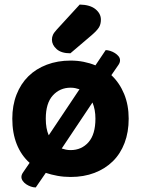

<svg xmlns="http://www.w3.org/2000/svg" viewBox="-20 -762 620 843"><path d="M545 -241Q545 -182 527 -134.5Q509 -87 475.5 -54Q442 -21 395 -3Q348 15 290 15Q260 15 232.5 10Q205 5 181 -3L137 61Q126 61 115 57Q104 53 95 47Q86 41 80 32.5Q74 24 74 15Q74 5 82 -6L110 -47Q73 -80 53.5 -129Q34 -178 34 -241Q34 -299 52.5 -346.5Q71 -394 104.5 -427Q138 -460 185.5 -478Q233 -496 290 -496Q320 -496 347.5 -490.5Q375 -485 399 -475L444 -542Q453 -542 464 -538.5Q475 -535 484.5 -529Q494 -523 500.5 -515Q507 -507 507 -497Q507 -487 500 -477L469 -432Q505 -398 525 -349.5Q545 -301 545 -241ZM399 -241Q399 -281 386 -312L251 -110Q260 -107 269.5 -105Q279 -103 290 -103Q338 -103 368.5 -137.5Q399 -172 399 -241ZM290 -377Q243 -377 212 -343Q181 -309 181 -241Q181 -197 194 -168L329 -370Q320 -373 310.5 -375Q301 -377 290 -377ZM330 -742Q376 -741 399.5 -721.5Q423 -702 423 -676Q423 -655 414 -641Q405 -627 383 -608L289 -528Q249 -528 228.5 -546.5Q208 -565 208 -588Q208 -599 212.5 -609Q217 -619 230 -633Z"/></svg>

Font: Baloo Bhai 2
Style: Bold
Weight: 700
Designer: Supriya Tembe, Noopur Datye and Ek Type
Foundry: Ek Type
Version: Version 1.640;PS 1.000;hotconv 16.6.51;makeotf.lib2.5.65220;